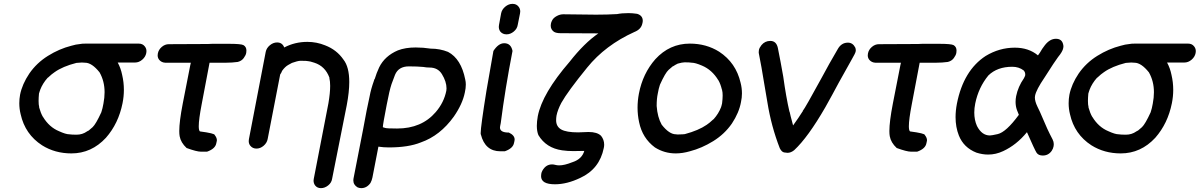

<svg xmlns="http://www.w3.org/2000/svg" viewBox="-20 -770 6217 995"><path d="M377 -72Q407 -72 431 -89Q437 -93 439 -93L460 -111Q477 -127 505 -188Q512 -209 516 -233Q522 -264 522 -292Q522 -349 496 -395Q456 -445 421 -445L404 -446L376 -444Q305 -426 263 -396Q249 -387 229 -368Q228 -367 227 -367Q201 -338 188 -304Q188 -301 187 -301L182 -285Q180 -263 180 -247Q180 -227 183 -216V-213Q191 -184 202 -165Q202 -164 203 -164Q235 -111 286 -90Q321 -74 339 -74Q351 -72 377 -72ZM423 -544H699Q719 -544 730 -530Q739 -519 739 -505Q739 -500 738 -495Q734 -475 717 -460.5Q700 -446 680 -446H590Q606 -417 613 -382Q622 -344 622 -304Q622 -270 615 -235Q594 -130 529 -56Q454 25 350 25Q265 25 198 -17Q110 -74 87 -178Q80 -206 80 -235Q80 -257 84 -279Q95 -334 132 -389Q170 -444 228.5 -480.5Q287 -517 350 -533Q373 -540 396 -542Q404 -544 423 -544Z M969 -445H836Q817 -446 805 -460Q797 -470 797 -483Q797 -488 798 -493Q802 -513 818.5 -527Q835 -541 855 -541L1058 -542L1080 -543Q1100 -543 1165 -543Q1230 -543 1242 -536Q1257 -527 1257 -508Q1257 -502 1256 -496Q1254 -484 1243 -469Q1232 -454 1212 -449Q1182 -445 1152 -445H1066L1025 -229Q1010 -151 1010 -116Q1010 -94 1016 -89Q1093 -79 1093 -70Q1104 -56 1104 -43Q1104 -40 1103 -37L1101 -28Q1096 1 1053 16H1021Q999 16 947 -3Q917 -31 911 -64Q909 -75 909 -91Q909 -140 927 -233L966 -432Q967 -439 969 -445Z M1643 205Q1624 205 1613 191Q1605 180 1605 166Q1605 162 1606 157L1682 -235Q1691 -288 1691 -325Q1691 -348 1687 -365V-368Q1665 -427 1609 -445Q1585 -453 1577 -453Q1573 -455 1536 -455Q1521 -454 1493 -444Q1476 -435 1473 -433Q1457 -424 1442 -403Q1438 -392 1432 -384L1367 -49Q1363 -29 1346 -14.5Q1329 0 1309 0Q1289 0 1277 -15Q1269 -25 1269 -39Q1269 -44 1270 -49L1357 -501Q1361 -521 1378.5 -535.5Q1396 -550 1416 -550Q1443 -550 1453 -524Q1508 -553 1573 -553Q1621 -553 1665 -535Q1725 -512 1760 -461Q1790 -423 1790 -345Q1790 -294 1777 -225L1701 157Q1698 177 1680.5 191Q1663 205 1643 205Z M2038 -104Q2165 -104 2238 -189Q2281 -239 2293 -300Q2294 -306 2294 -312Q2294 -347 2270 -386Q2249 -420 2206 -420Q2190 -420 2174 -423Q2144 -426 2099 -426Q2045 -426 2027 -382L2009 -334Q1998 -301 1984 -227Q1964 -124 1964 -112Q1964 -110 1966 -110Q1968 -110 1976 -107Q1984 -104 2038 -104ZM1852 205Q1843 205 1833 201Q1811 188 1811 164Q1811 160 1812 155Q1878 -181 1880 -197L1896 -273Q1902 -307 1918 -352Q1919 -359 1922 -361Q1931 -391 1945 -421Q1974 -480 2042 -509Q2081 -524 2134 -524Q2173 -524 2212 -518Q2260 -518 2302 -501Q2370 -465 2391 -358Q2394 -346 2394 -332Q2394 -313 2389 -291Q2377 -231 2332 -166Q2261 -67 2161 -32Q2097 -6 1995 -6Q1968 -6 1941 -10L1910 150Q1907 165 1900 178Q1881 205 1852 205Z M2577 -701Q2581 -721 2598.5 -735.5Q2616 -750 2636 -750Q2656 -750 2667 -736Q2676 -725 2676 -711Q2676 -706 2675 -701L2663 -641Q2660 -621 2642.5 -606.5Q2625 -592 2605 -592Q2585 -592 2573 -606Q2565 -617 2565 -631Q2565 -636 2566 -641ZM2593 -546Q2628 -546 2636 -506Q2598 -311 2575 -132L2572 -117Q2571 -113 2571 -109Q2571 -83 2617 -83Q2647 -69 2647 -47Q2647 -43 2646 -39L2644 -30Q2639 -1 2596 14H2573Q2494 14 2472 -73Q2471 -73 2471 -80Q2471 -113 2501 -300Q2508 -343 2537 -506Q2563 -546 2593 -546Z M2856 185Q2784 185 2784 143Q2784 137 2785 131Q2786 123 2791 114Q2809 82 2841 82Q2849 82 2858 84.5Q2867 87 2878 87Q2905 87 2945 71Q2947 71 2948 70Q2996 54 3008 12L2951 13Q2921 13 2893 9Q2810 -3 2770 -70Q2762 -90 2762 -118Q2762 -140 2767 -168Q2790 -286 2932 -450Q3008 -547 3081 -597L2885 -598Q2863 -598 2851 -605Q2834 -617 2834 -637Q2834 -642 2835 -647Q2836 -655 2842.5 -666.5Q2849 -678 2865.5 -687Q2882 -696 2899 -696L3069 -694Q3128 -694 3178 -697Q3202 -702 3237 -702Q3257 -702 3277 -699L3283 -698Q3311 -689 3311 -662Q3311 -656 3309 -649Q3303 -618 3267 -604Q3117 -536 3023 -420Q2922 -296 2889 -237Q2870 -201 2864 -171Q2862 -158 2862 -147Q2862 -114 2888.5 -99Q2915 -84 2976 -84L3030 -86Q3075 -86 3095 -66Q3111 -46 3111 -20Q3111 -12 3109 -3Q3087 106 2987 152Q2918 185 2856 185Z M3482 25Q3423 25 3374 -6Q3309 -54 3292 -137Q3284 -174 3284 -212Q3284 -248 3291 -285Q3311 -389 3376 -463Q3450 -544 3555 -544Q3640 -544 3707 -502Q3794 -445 3818 -341Q3825 -314 3825 -286Q3825 -264 3820 -241Q3810 -186 3773 -130Q3735 -75 3676 -38.5Q3617 -2 3555 14Q3517 25 3482 25ZM3491 -73Q3507 -73 3518 -74L3529 -75Q3600 -94 3642 -123Q3656 -132 3676 -151Q3677 -152 3678 -152Q3704 -181 3717 -215Q3717 -218 3718 -218L3722 -234Q3725 -258 3725 -275Q3725 -293 3722 -303V-305L3721 -306Q3714 -335 3703 -354Q3703 -355 3702 -355Q3670 -408 3618 -430Q3583 -445 3565 -445Q3554 -447 3528 -447Q3516 -447 3491 -440L3490 -439Q3481 -435 3474.5 -430.5Q3468 -426 3466 -426L3445 -408Q3428 -393 3400 -331Q3393 -310 3389 -286Q3383 -259 3383 -221Q3387 -163 3409 -124Q3448 -74 3483 -74Z M4061 22Q4057 22 4044 20Q4031 18 4021 -2Q3977 -115 3957 -239L3939 -345Q3927 -421 3912 -496V-501Q3912 -506 3913 -511Q3915 -522 3926 -536Q3944 -558 3972 -558Q4003 -558 4011 -522Q4026 -448 4039 -373Q4054 -265 4071 -192V-191H4072Q4074 -179 4090 -120Q4121 -163 4137 -189L4140 -193V-195Q4153 -211 4237 -365Q4277 -440 4320 -513Q4339 -549 4374 -549Q4399 -549 4412 -524Q4415 -517 4415 -509Q4415 -506 4414 -502Q4412 -493 4394 -462L4327 -342Q4293 -278 4257 -214Q4167 -58 4096 8Q4079 22 4061 22Z M4649 -445H4516Q4497 -446 4485 -460Q4477 -470 4477 -483Q4477 -488 4478 -493Q4482 -513 4498.5 -527Q4515 -541 4535 -541L4738 -542L4760 -543Q4780 -543 4845 -543Q4910 -543 4922 -536Q4937 -527 4937 -508Q4937 -502 4936 -496Q4934 -484 4923 -469Q4912 -454 4892 -449Q4862 -445 4832 -445H4746L4705 -229Q4690 -151 4690 -116Q4690 -94 4696 -89Q4773 -79 4773 -70Q4784 -56 4784 -43Q4784 -40 4783 -37L4781 -28Q4776 1 4733 16H4701Q4679 16 4627 -3Q4597 -31 4591 -64Q4589 -75 4589 -91Q4589 -140 4607 -233L4646 -432Q4647 -439 4649 -445Z M5110 -68Q5119 -68 5150 -75Q5194 -85 5260 -175L5250 -200Q5243 -220 5243 -242Q5243 -257 5246 -272Q5256 -321 5286 -364Q5291 -373 5293 -380V-385Q5293 -396 5285 -405Q5260 -424 5226 -424Q5148 -424 5102 -379Q5051 -317 5034 -234Q5029 -209 5029 -187Q5029 -148 5043 -117Q5068 -68 5110 -68ZM5384 36Q5361 36 5351.5 21Q5342 6 5302 -85Q5248 -19 5179 13Q5141 31 5101 31Q5071 31 5040 21Q4974 -5 4949 -68Q4932 -111 4932 -163Q4932 -196 4939 -233Q4973 -405 5088 -480Q5159 -523 5239 -523Q5311 -523 5359 -483L5369 -497Q5380 -517 5395 -536Q5421 -569 5452 -569Q5482 -569 5489 -542Q5491 -535 5491 -529Q5491 -525 5490 -521Q5487 -503 5463 -474Q5449 -456 5393 -368Q5350 -305 5344 -274Q5343 -270 5343 -265Q5343 -245 5356 -218Q5370 -190 5382 -161Q5406 -102 5435 -47Q5441 -35 5441 -23Q5441 -18 5440 -12Q5438 0 5430 12Q5413 36 5384 36Z M5815 -72Q5845 -72 5869 -89Q5875 -93 5877 -93L5898 -111Q5915 -127 5943 -188Q5950 -209 5954 -233Q5960 -264 5960 -292Q5960 -349 5934 -395Q5894 -445 5859 -445L5842 -446L5814 -444Q5743 -426 5701 -396Q5687 -387 5667 -368Q5666 -367 5665 -367Q5639 -338 5626 -304Q5626 -301 5625 -301L5620 -285Q5618 -263 5618 -247Q5618 -227 5621 -216V-213Q5629 -184 5640 -165Q5640 -164 5641 -164Q5673 -111 5724 -90Q5759 -74 5777 -74Q5789 -72 5815 -72ZM5861 -544H6137Q6157 -544 6168 -530Q6177 -519 6177 -505Q6177 -500 6176 -495Q6172 -475 6155 -460.5Q6138 -446 6118 -446H6028Q6044 -417 6051 -382Q6060 -344 6060 -304Q6060 -270 6053 -235Q6032 -130 5967 -56Q5892 25 5788 25Q5703 25 5636 -17Q5548 -74 5525 -178Q5518 -206 5518 -235Q5518 -257 5522 -279Q5533 -334 5570 -389Q5608 -444 5666.5 -480.5Q5725 -517 5788 -533Q5811 -540 5834 -542Q5842 -544 5861 -544Z"/></svg>

Font: Bad Comic
Style: Italic
Weight: 400
Italic angle: -11°
Designer: GGBotNet
Foundry: GGBotNet
Version: 0.95